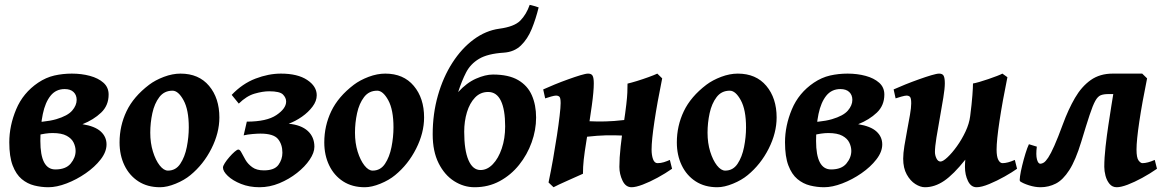

<svg xmlns="http://www.w3.org/2000/svg" viewBox="-20 -766 4881 806"><path d="M212.4 -54.7Q256.3 -54.7 276.9 -79.6Q297.4 -104.5 297.4 -132.3Q297.4 -149.9 289.1 -167.2Q280.8 -184.6 259.8 -196Q238.8 -207.5 200.7 -207.5Q172.4 -207.5 136 -198Q99.6 -188.5 79.6 -178.7V-251.5Q168 -251.5 216.1 -265.6Q264.2 -279.8 283 -301.8Q301.8 -323.7 301.8 -346.7Q301.8 -367.2 288.8 -379.6Q275.9 -392.1 251.5 -392.1Q214.8 -392.1 192.4 -364.3Q169.9 -336.4 159.7 -287.4Q149.4 -238.3 149.4 -174.3Q149.4 -54.7 212.4 -54.7ZM281.7 -457Q322.3 -457 357.4 -447.5Q392.6 -438 414.3 -418.7Q436 -399.4 436 -369.1Q436 -323.2 404.5 -293.2Q373 -263.2 326.2 -244.6Q378.4 -236.3 402.8 -214.1Q427.2 -191.9 427.2 -159.7Q427.2 -128.4 402.6 -96.7Q377.9 -64.9 339.8 -38.6Q301.8 -12.2 259.8 3.9Q217.8 20 183.1 20Q153.3 20 124 12.7Q94.7 5.4 71 -14.4Q47.4 -34.2 33.2 -71.3Q19 -108.4 19 -168.5Q19 -238.3 47.9 -307.1Q76.7 -376 140.1 -418.9Q172.9 -440.9 208.3 -449Q243.7 -457 281.7 -457Z M900.9 -272.9Q900.9 -208 867.4 -141.8Q834 -75.7 779.3 -30.8Q753.9 -9.8 717.5 5.1Q681.2 20 651.9 20Q599.1 20 561 -4.6Q522.9 -29.3 502.4 -72Q481.9 -114.7 481.9 -168Q481.9 -237.8 511.2 -299.1Q540.5 -360.4 606 -410.2Q631.8 -429.7 668 -443.4Q704.1 -457 737.8 -457Q814.5 -457 857.7 -405.5Q900.9 -354 900.9 -272.9ZM772.5 -231Q772.5 -305.2 750.5 -345.2Q728.5 -385.3 704.1 -385.3Q669.4 -385.3 648.9 -358.4Q628.4 -331.5 619.6 -291Q610.8 -250.5 610.8 -209Q610.8 -165.5 622.1 -129.4Q633.3 -93.3 650.4 -71.5Q667.5 -49.8 685.1 -49.8Q717.8 -49.8 736.8 -78.4Q755.9 -106.9 764.2 -148.9Q772.5 -190.9 772.5 -231Z M1299.8 -149.9Q1299.8 -125 1280 -95.7Q1260.3 -66.4 1226.8 -40Q1193.4 -13.7 1152.6 3.2Q1111.8 20 1069.3 20Q1026.9 20 991.9 6.1Q957 -7.8 936.5 -27.3Q916 -46.9 916 -62.5Q916 -69.3 923.8 -81.5Q931.6 -93.8 943.1 -106.9Q954.6 -120.1 965.1 -129.2Q975.6 -138.2 980.5 -138.2Q987.3 -138.2 993.9 -125Q1000.5 -111.8 1010.7 -94.5Q1021 -77.1 1039.1 -64Q1057.1 -50.8 1087.9 -50.8Q1131.8 -50.8 1148.7 -73.7Q1165.5 -96.7 1165.5 -125Q1165.5 -159.7 1147 -182.4Q1128.4 -205.1 1073.2 -205.1Q1061 -205.1 1040.3 -203.4Q1019.5 -201.7 1002.9 -197.8L1016.1 -255.4Q1099.6 -255.4 1140.4 -283Q1181.2 -310.5 1181.2 -339.8Q1181.2 -355.5 1168 -369.1Q1154.8 -382.8 1109.9 -382.8Q1083 -382.8 1049.1 -373Q1015.1 -363.3 982.4 -331.1L952.6 -367.7Q997.6 -415 1052.5 -436Q1107.4 -457 1159.2 -457Q1229.5 -457 1269.5 -430.4Q1309.6 -403.8 1309.6 -366.2Q1309.6 -341.8 1292 -318.4Q1274.4 -294.9 1247.6 -276.1Q1220.7 -257.3 1191.9 -246.6Q1244.1 -241.7 1272 -216.3Q1299.8 -190.9 1299.8 -149.9Z M1760.3 -272.9Q1760.3 -208 1726.8 -141.8Q1693.4 -75.7 1638.7 -30.8Q1613.3 -9.8 1576.9 5.1Q1540.5 20 1511.2 20Q1458.5 20 1420.4 -4.6Q1382.3 -29.3 1361.8 -72Q1341.3 -114.7 1341.3 -168Q1341.3 -237.8 1370.6 -299.1Q1399.9 -360.4 1465.3 -410.2Q1491.2 -429.7 1527.3 -443.4Q1563.5 -457 1597.2 -457Q1673.8 -457 1717 -405.5Q1760.3 -354 1760.3 -272.9ZM1631.8 -231Q1631.8 -305.2 1609.9 -345.2Q1587.9 -385.3 1563.5 -385.3Q1528.8 -385.3 1508.3 -358.4Q1487.8 -331.5 1479 -291Q1470.2 -250.5 1470.2 -209Q1470.2 -165.5 1481.4 -129.4Q1492.7 -93.3 1509.8 -71.5Q1526.9 -49.8 1544.4 -49.8Q1577.1 -49.8 1596.2 -78.4Q1615.2 -106.9 1623.5 -148.9Q1631.8 -190.9 1631.8 -231Z M2094.7 -544.9Q2026.9 -540.5 1991 -519Q1955.1 -497.6 1936.8 -462.2Q1918.5 -426.8 1903.3 -379.4Q1939 -418.5 1978.3 -435.8Q2017.6 -453.1 2049.3 -453.1Q2115.2 -453.1 2155 -429.9Q2194.8 -406.7 2212.6 -366Q2230.5 -325.2 2230.5 -272.5Q2230.5 -220.2 2211.9 -168.5Q2193.4 -116.7 2159.2 -74Q2125 -31.2 2077.6 -5.6Q2030.3 20 1972.2 20Q1926.8 20 1886.5 -5.6Q1846.2 -31.2 1821.3 -80.8Q1796.4 -130.4 1796.4 -202.1Q1796.4 -288.6 1818.4 -365.5Q1840.3 -442.4 1879.2 -502.7Q1918 -563 1968.5 -600.3Q2019 -637.7 2076.2 -645.5Q2138.7 -653.8 2164.1 -679.4Q2189.5 -705.1 2203.6 -745.6Q2211.4 -744.1 2223.1 -740.7Q2234.9 -737.3 2241.2 -734.9Q2229.5 -687 2212.2 -644.5Q2194.8 -602.1 2166.7 -575Q2138.7 -547.9 2094.7 -544.9ZM2029.3 -379.9Q1996.6 -379.9 1974.1 -356.4Q1951.7 -333 1940.2 -294.9Q1928.7 -256.8 1928.7 -212.9Q1928.7 -135.7 1946.5 -94Q1964.4 -52.2 1997.1 -52.2Q2025.4 -52.2 2048.8 -76.7Q2072.3 -101.1 2086.4 -142.8Q2100.6 -184.6 2100.6 -235.4Q2100.6 -305.7 2082.8 -342.8Q2064.9 -379.9 2029.3 -379.9Z M2427.2 -36.6Q2420.9 -33.7 2403.3 -25.9Q2385.7 -18.1 2365 -8.8Q2344.2 0.5 2326.9 8.5Q2309.6 16.6 2303.7 20L2282.7 0Q2293 -48.8 2302 -100.1Q2311 -151.4 2318.1 -198Q2325.2 -244.6 2329.3 -280.3Q2333.5 -315.9 2333.5 -333Q2333.5 -355.5 2328.1 -360.1Q2322.8 -364.7 2314 -364.7Q2307.6 -364.7 2293.7 -360.8Q2279.8 -356.9 2268.6 -353L2260.3 -390.6Q2280.8 -399.9 2308.8 -411.4Q2336.9 -422.9 2365.5 -433.1Q2394 -443.4 2416.5 -450.2Q2439 -457 2448.7 -457Q2462.9 -457 2467.8 -447.8Q2472.7 -438.5 2472.7 -416Q2472.7 -382.8 2464.4 -322.8Q2456.1 -262.7 2441.9 -175.8Q2433.6 -125 2430.4 -95.2Q2427.2 -65.4 2427.2 -36.6ZM2656.7 -251 2636.7 -194.8Q2594.7 -197.3 2559.3 -198Q2523.9 -198.7 2486.6 -196Q2449.2 -193.4 2400.4 -186L2386.2 -201.7Q2387.7 -207 2391.4 -218.8Q2395 -230.5 2399.4 -242.4Q2403.8 -254.4 2406.2 -259.3Q2449.2 -256.8 2485.1 -256.1Q2521 -255.4 2558.1 -258.1Q2595.2 -260.7 2642.6 -268.1ZM2801.3 -57.6Q2773.4 -38.1 2740.7 -20.3Q2708 -2.4 2678.5 8.8Q2648.9 20 2631.3 20Q2606.4 20 2593.3 -7.6Q2580.1 -35.2 2580.1 -65.4Q2580.1 -103 2585.4 -151.1Q2590.8 -199.2 2597.2 -240.2Q2605.5 -295.4 2609.1 -326.9Q2612.8 -358.4 2613.5 -377.4Q2614.3 -396.5 2614.3 -415Q2629.4 -418.5 2654.1 -426Q2678.7 -433.6 2702.9 -442.4Q2727.1 -451.2 2739.3 -457L2759.8 -437Q2738.8 -334 2727.1 -255.4Q2715.3 -176.8 2715.3 -138.2Q2715.3 -114.3 2721.4 -97.7Q2727.5 -81.1 2740.2 -81.1Q2753.9 -81.1 2767.1 -85.2Q2780.3 -89.4 2792 -94.7Z M3240.2 -272.9Q3240.2 -208 3206.8 -141.8Q3173.3 -75.7 3118.7 -30.8Q3093.3 -9.8 3056.9 5.1Q3020.5 20 2991.2 20Q2938.5 20 2900.4 -4.6Q2862.3 -29.3 2841.8 -72Q2821.3 -114.7 2821.3 -168Q2821.3 -237.8 2850.6 -299.1Q2879.9 -360.4 2945.3 -410.2Q2971.2 -429.7 3007.3 -443.4Q3043.5 -457 3077.1 -457Q3153.8 -457 3197 -405.5Q3240.2 -354 3240.2 -272.9ZM3111.8 -231Q3111.8 -305.2 3089.8 -345.2Q3067.9 -385.3 3043.5 -385.3Q3008.8 -385.3 2988.3 -358.4Q2967.8 -331.5 2959 -291Q2950.2 -250.5 2950.2 -209Q2950.2 -165.5 2961.4 -129.4Q2972.7 -93.3 2989.7 -71.5Q3006.8 -49.8 3024.4 -49.8Q3057.1 -49.8 3076.2 -78.4Q3095.2 -106.9 3103.5 -148.9Q3111.8 -190.9 3111.8 -231Z M3468.8 -54.7Q3512.7 -54.7 3533.2 -79.6Q3553.7 -104.5 3553.7 -132.3Q3553.7 -149.9 3545.4 -167.2Q3537.1 -184.6 3516.1 -196Q3495.1 -207.5 3457 -207.5Q3428.7 -207.5 3392.3 -198Q3356 -188.5 3335.9 -178.7V-251.5Q3424.3 -251.5 3472.4 -265.6Q3520.5 -279.8 3539.3 -301.8Q3558.1 -323.7 3558.1 -346.7Q3558.1 -367.2 3545.2 -379.6Q3532.2 -392.1 3507.8 -392.1Q3471.2 -392.1 3448.7 -364.3Q3426.3 -336.4 3416 -287.4Q3405.8 -238.3 3405.8 -174.3Q3405.8 -54.7 3468.8 -54.7ZM3538.1 -457Q3578.6 -457 3613.8 -447.5Q3648.9 -438 3670.7 -418.7Q3692.4 -399.4 3692.4 -369.1Q3692.4 -323.2 3660.9 -293.2Q3629.4 -263.2 3582.5 -244.6Q3634.8 -236.3 3659.2 -214.1Q3683.6 -191.9 3683.6 -159.7Q3683.6 -128.4 3658.9 -96.7Q3634.3 -64.9 3596.2 -38.6Q3558.1 -12.2 3516.1 3.9Q3474.1 20 3439.5 20Q3409.7 20 3380.4 12.7Q3351.1 5.4 3327.4 -14.4Q3303.7 -34.2 3289.6 -71.3Q3275.4 -108.4 3275.4 -168.5Q3275.4 -238.3 3304.2 -307.1Q3333 -376 3396.5 -418.9Q3429.2 -440.9 3464.6 -449Q3500 -457 3538.1 -457Z M4030.8 -65.4Q4030.8 -79.1 4032.2 -95.7Q3982.9 -33.7 3943.4 -6.8Q3903.8 20 3862.8 20Q3843.8 20 3822.5 6.6Q3801.3 -6.8 3786.4 -33.7Q3771.5 -60.5 3771.5 -100.1Q3771.5 -122.1 3776.6 -153.8Q3781.7 -185.5 3788.3 -220Q3794.9 -254.4 3800 -284.2Q3805.2 -314 3805.2 -332Q3805.2 -354.5 3799.8 -359.6Q3794.4 -364.7 3785.6 -364.7Q3779.3 -364.7 3763.7 -360.4Q3748 -356 3739.7 -353L3731.4 -390.6Q3752 -399.9 3780.5 -411.4Q3809.1 -422.9 3837.9 -433.1Q3866.7 -443.4 3889.6 -450.2Q3912.6 -457 3922.4 -457Q3936.5 -457 3941.4 -447.8Q3946.3 -438.5 3946.3 -416Q3946.3 -394.5 3939.9 -355.5Q3933.6 -316.4 3925.5 -272Q3917.5 -227.5 3911.1 -188.5Q3904.8 -149.4 3904.8 -127.9Q3904.8 -114.3 3911.1 -101.1Q3917.5 -87.9 3928.2 -87.9Q3938.5 -87.9 3957.5 -105.7Q3976.6 -123.5 3997.1 -152.1Q4017.6 -180.7 4033.2 -213.9Q4048.8 -247.1 4052.7 -278.3Q4059.6 -332 4062 -365.7Q4064.5 -399.4 4064.5 -415.5Q4073.7 -417 4091.6 -422.1Q4109.4 -427.2 4129.4 -434.1Q4149.4 -440.9 4165.8 -447.3Q4182.1 -453.6 4188 -457L4209 -441.9Q4188 -338.9 4175.8 -257.8Q4163.6 -176.8 4163.6 -138.2Q4163.6 -108.4 4170.9 -94.7Q4178.2 -81.1 4188.5 -81.1Q4209.5 -81.1 4240.2 -94.7L4249.5 -57.6Q4230 -43.5 4197.5 -25.1Q4165 -6.8 4132.6 6.6Q4100.1 20 4079.6 20Q4056.2 20 4043.5 -6.1Q4030.8 -32.2 4030.8 -65.4Z M4299.3 -160.6 4332.5 -150.4Q4328.1 -115.7 4333 -97.2Q4337.9 -78.6 4347.2 -78.6Q4354 -78.6 4361.8 -83.5Q4369.6 -88.4 4380.4 -104.5Q4391.1 -120.6 4406 -154.1Q4420.9 -187.5 4441.9 -244.6Q4464.8 -307.1 4492.7 -355Q4520.5 -402.8 4558.8 -429.9Q4597.2 -457 4650.9 -457Q4657.2 -457 4674.3 -457Q4691.4 -457 4711.9 -457Q4732.4 -457 4750 -457Q4767.6 -457 4774.9 -457L4689.5 -371.1Q4678.7 -371.1 4658.4 -371.1Q4638.2 -371.1 4632.8 -371.1Q4613.3 -371.1 4600.8 -366.2Q4588.4 -361.3 4577.9 -342.5Q4567.4 -323.7 4554 -283Q4540.5 -242.2 4519 -170.9Q4495.6 -93.8 4469 -52.2Q4442.4 -10.7 4412.4 4.6Q4382.3 20 4348.1 20Q4325.2 20 4299.8 12Q4274.4 3.9 4262.2 -4.9Q4259.3 -7.3 4262 -26.1Q4264.6 -44.9 4271 -71Q4277.3 -97.2 4284.9 -121.8Q4292.5 -146.5 4299.3 -160.6ZM4836.9 -57.6Q4807.6 -37.1 4774.9 -19.3Q4742.2 -1.5 4713.9 9.3Q4685.5 20 4668 20Q4649.4 20 4637.7 5.9Q4626 -8.3 4620.8 -28.3Q4615.7 -48.3 4615.7 -65.4Q4615.7 -103 4621.1 -151.1Q4626.5 -199.2 4632.8 -240.2Q4640.6 -290.5 4645.5 -322.3Q4650.4 -354 4654.1 -375.2Q4657.7 -396.5 4660.6 -415L4774.9 -457L4795.4 -437Q4774.4 -334 4762.7 -255.4Q4751 -176.8 4751 -138.2Q4751 -104 4759.5 -92.5Q4768.1 -81.1 4775.9 -81.1Q4796.9 -81.1 4827.6 -94.7Z"/></svg>

Font: Gentium Book Plus
Style: Bold Italic
Weight: 700
Italic angle: -8°
Designer: Victor Gaultney, Annie Olsen, Iska Routamaa, Becca Hirsbrunner
Foundry: SIL International
Version: Version 6.101